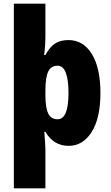

<svg xmlns="http://www.w3.org/2000/svg" viewBox="-20 -780 600 1040"><path d="M524 -276Q524 -140 476.5 -65Q429 10 352 10Q270 10 226 -66H220Q222 -35 224 -10Q226 15 226 31V240H55V-760H226V-593Q226 -531 219 -482H226Q251 -528 280 -545.5Q309 -563 351 -563Q431 -563 477.5 -487.5Q524 -412 524 -276ZM351 -275Q351 -424 292 -424Q256 -424 241 -392Q226 -360 226 -290V-263Q226 -197 241 -165.5Q256 -134 292 -134Q351 -134 351 -275Z"/></svg>

Font: Noto Sans Thai Cond Blk
Style: Regular
Weight: 900
Width: 3
Designer: Monotype Design Team
Foundry: Monotype Imaging Inc.
Version: Version 2.002; ttfautohint (v1.8.4.7-5d5b)